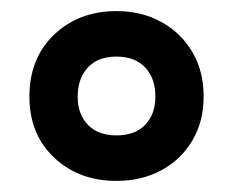

<svg xmlns="http://www.w3.org/2000/svg" viewBox="-20 -744 420 346"><path d="M190 -418Q122 -418 77.5 -460Q33 -502 33 -570Q33 -639 77.5 -681.5Q122 -724 190 -724Q235 -724 270.5 -704.5Q306 -685 326.5 -650.5Q347 -616 347 -570Q347 -525 326.5 -490.5Q306 -456 270.5 -437Q235 -418 190 -418ZM190 -500Q223 -500 241.5 -519Q260 -538 260 -570Q260 -603 241.5 -622.5Q223 -642 190 -642Q156 -642 138 -622Q120 -602 120 -570Q120 -538 138.5 -519Q157 -500 190 -500Z"/></svg>

Font: Noto Sans Lao Condensed
Style: Bold
Weight: 700
Width: 3
Designer: Monotype Design Team
Foundry: Monotype Imaging Inc.
Version: Version 2.003; ttfautohint (v1.8.4.7-5d5b)